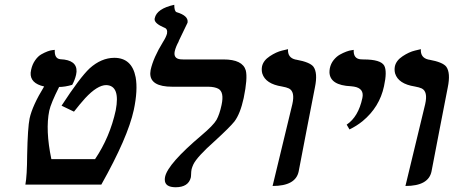

<svg xmlns="http://www.w3.org/2000/svg" viewBox="-20 -770 1893 801"><path d="M103.5 -275.9Q115.2 -329.6 164.1 -409.2Q105 -422.4 107.9 -466.8Q108.4 -473.1 109.9 -479Q114.7 -501.5 126.5 -518.3Q138.2 -535.2 151.9 -543Q165.5 -550.8 178.5 -555.7Q191.4 -560.5 199.7 -561L208.5 -562Q206.5 -525.4 231.9 -522.9Q301.8 -520 299.3 -470.7Q298.8 -463.9 297.4 -458Q292 -435.1 281.2 -416Q250.5 -407.2 226.6 -407.2Q192.4 -339.4 185.5 -308.1Q168.9 -227.5 194.3 -106H376.5Q438.5 -197.8 462.9 -310.1Q482.4 -413.1 423.3 -415Q386.2 -415 335.4 -360.4Q314.5 -337.4 288.6 -304.2L236.8 -329.1Q313.5 -446.8 354 -484.9Q402.3 -528.3 456.5 -528.8Q530.3 -528.8 545.9 -447.8Q555.7 -394 538.1 -311Q513.2 -196.3 402.8 0H85.9Q92.8 -36.6 93.3 -124Q95.7 -238.3 103.5 -275.9Z M709 -556.2Q702.6 -525.4 733.4 -522.5Q738.8 -522 744.6 -522H912.6Q992.2 -522 1005.4 -476.1Q1013.7 -443.4 996.6 -360.8Q982.4 -295.4 958 -263.2Q938.5 -238.8 875.5 -181.2Q802.2 -116.2 786.6 -84Q781.7 -73.2 779.3 -64Q777.3 -53.2 777.3 -43.9Q776.9 -32.2 775.9 -28.8Q765.6 10.7 713.4 11.2Q667.5 11.2 667.5 -20.5Q667.5 -26.9 668.9 -33.2Q681.2 -87.4 820.3 -205.1Q870.1 -247.1 883.3 -270Q896 -293 904.3 -332Q916 -386.2 890.6 -399.9Q875.5 -407.7 849.6 -408.2H698.7Q606 -408.2 606.9 -464.4Q607.4 -471.2 608.4 -478Q619.6 -529.3 660.2 -595.2Q672.9 -615.2 676.8 -629.9Q680.2 -649.9 665 -654.8Q625 -671.9 625 -689.5Q625 -692.4 625.5 -693.8Q633.8 -733.9 707 -750Q707 -722.7 716.8 -719.2Q765.6 -704.6 762.7 -677.7Q762.2 -675.8 762.2 -674.8L725.1 -597.7L725.6 -597.2Q713.4 -575.2 709 -556.2Z M1117.2 5.9 1199.7 -335.9Q1211.4 -387.7 1185.5 -400.9Q1175.3 -405.8 1156.2 -409.2Q1087.9 -419.9 1074.2 -463.4Q1070.3 -478 1073.2 -493.2Q1078.6 -517.6 1105.5 -535.4Q1132.3 -553.2 1157.2 -559.1L1181.6 -564.9Q1179.2 -529.3 1212.9 -521.5Q1214.8 -521 1216.3 -521Q1272.9 -510.7 1287.6 -491.7Q1306.2 -465.8 1293.9 -405.8Q1282.2 -346.7 1259.3 -228Q1236.8 -111.8 1226.1 -55.2Q1213.9 5.9 1117.2 5.9Z M1438 -230 1426.3 -250Q1475.1 -282.7 1491.7 -360.8Q1500.5 -401.4 1456.5 -408.7Q1450.2 -409.7 1444.3 -410.2Q1356.9 -414.1 1354.5 -467.8Q1354.5 -476.6 1356 -484.9Q1359.9 -504.4 1371.8 -519.3Q1383.8 -534.2 1397.7 -542Q1411.6 -549.8 1424.8 -554.7Q1438 -559.6 1446.8 -560.5L1455.6 -562Q1453.6 -524.9 1484.9 -522.5Q1490.2 -522 1497.1 -522Q1568.4 -522 1583 -496.1Q1595.7 -472.2 1582 -410.2Q1563.5 -323.2 1492.7 -264.6Q1467.3 -244.1 1438 -230Z M1671.4 5.9 1753.9 -335.9Q1765.6 -387.7 1739.7 -400.9Q1729.5 -405.8 1710.4 -409.2Q1642.1 -419.9 1628.4 -463.4Q1624.5 -478 1627.4 -493.2Q1632.8 -517.6 1659.7 -535.4Q1686.5 -553.2 1711.4 -559.1L1735.8 -564.9Q1733.4 -529.3 1767.1 -521.5Q1769 -521 1770.5 -521Q1827.1 -510.7 1841.8 -491.7Q1860.4 -465.8 1848.1 -405.8Q1836.4 -346.7 1813.5 -228Q1791 -111.8 1780.3 -55.2Q1768.1 5.9 1671.4 5.9Z"/></svg>

Font: Linux Libertine Slanted O
Style: Bold Slanted
Weight: 700
Designer: Philipp H. Poll
Foundry: Philipp H. Poll
Version: Version 5.0.0